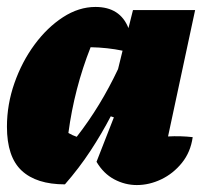

<svg xmlns="http://www.w3.org/2000/svg" viewBox="-23 -524 591 553"><path d="M164 7Q82 7 39.5 -32.5Q-3 -72 -3 -159Q-3 -223 18.5 -284.5Q40 -346 76.5 -395.5Q113 -445 158.5 -474.5Q204 -504 252 -504Q323 -504 347 -443L360 -495H539L461 -131Q497 -133 532 -129Q526 -86 501 -55Q476 -24 441.5 -7.5Q407 9 371 9Q337 9 306 -7.5Q275 -24 255 -58L305 -186L296 -189Q270 -139 237.5 -89.5Q205 -40 164 7ZM174 -141Q186 -134 198 -130Q233 -175 262.5 -223.5Q292 -272 317 -325L330 -378Q287 -387 238 -388Q191 -269 174 -141Z"/></svg>

Font: Piazzolla Black
Style: Italic
Weight: 900
Italic angle: -11.3°
Designer: Juan Pablo del Peral
Foundry: Huerta Tipografica
Version: Version 1.330